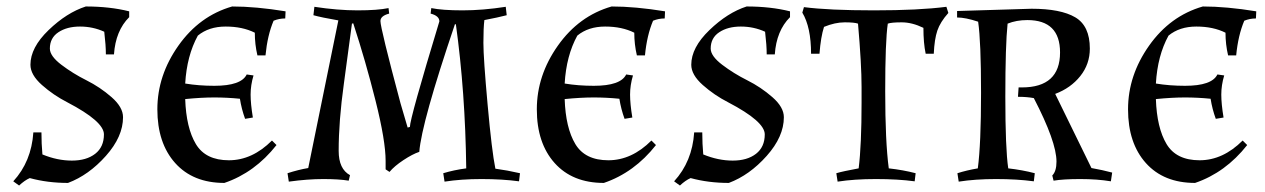

<svg xmlns="http://www.w3.org/2000/svg" viewBox="-20 -553 3907 593"><path d="M301 -138Q301 -178 188 -237Q145 -259 109.5 -290.5Q74 -322 74 -353Q74 -406 130 -460Q186 -514 245 -533Q319 -533 379 -518V-500Q337 -458 332 -385H307Q307 -413 302 -455Q267 -471 227 -471Q187 -471 160.5 -453.5Q134 -436 134 -403Q134 -380 169.5 -353Q205 -326 247 -305Q289 -284 324.5 -253Q360 -222 360 -191Q360 -131 307 -71.5Q254 -12 190 12Q127 12 72 -3Q56 4 39 20L21 7Q77 -54 83 -144H108Q108 -109 111 -76Q157 -57 202 -57Q247 -57 274 -78Q301 -99 301 -138Z M820 -119 834 -105Q767 -20 673 12Q576 12 521 -49.5Q466 -111 466 -215.5Q466 -320 531 -412Q596 -504 697 -533Q770 -533 862 -518L861 -496Q842 -496 825 -489Q806 -444 800 -382H775Q767 -416 767 -452Q729 -471 677 -471Q625 -471 591 -443Q557 -381 552 -295Q594 -288 642 -288Q725 -288 742 -323L763 -320Q754 -290 754 -261Q754 -232 761 -190L737 -186Q726 -216 721 -248Q681 -252 641.5 -252Q602 -252 552 -247Q555 -158 585 -108Q615 -58 687 -58Q759 -58 820 -119Z M1171 -56Q1171 -118 1140 -241.5Q1109 -365 1071 -481L1067 -480L1042 -294Q1026 -179 1026 -87Q1026 -31 1061 -12L1057 5Q1027 0 978.5 0Q930 0 872 8L868 -18Q902 -29 932 -34L1025 -490Q973 -499 948 -506L951 -532Q1023 -521 1084.5 -521Q1146 -521 1180 -528L1182 -511Q1155 -504 1155 -488Q1155 -466 1217 -234L1239 -159L1246 -161Q1246 -187 1337 -487Q1337 -504 1310 -511L1312 -528Q1346 -521 1408.5 -521Q1471 -521 1542 -532L1545 -506Q1518 -499 1476 -491Q1473 -467 1473 -420.5Q1473 -374 1486 -230Q1499 -86 1510 -32Q1547 -27 1586 -18L1583 7Q1531 0 1467.5 0Q1404 0 1353 8L1349 -18Q1382 -28 1420 -33Q1417 -269 1388 -478H1385Q1282 -174 1275 -84Q1254 -77 1226 -58.5Q1198 -40 1183 -22L1171 -30Z M1992 -119 2006 -105Q1939 -20 1845 12Q1748 12 1693 -49.5Q1638 -111 1638 -215.5Q1638 -320 1703 -412Q1768 -504 1869 -533Q1942 -533 2034 -518L2033 -496Q2014 -496 1997 -489Q1978 -444 1972 -382H1947Q1939 -416 1939 -452Q1901 -471 1849 -471Q1797 -471 1763 -443Q1729 -381 1724 -295Q1766 -288 1814 -288Q1897 -288 1914 -323L1935 -320Q1926 -290 1926 -261Q1926 -232 1933 -190L1909 -186Q1898 -216 1893 -248Q1853 -252 1813.5 -252Q1774 -252 1724 -247Q1727 -158 1757 -108Q1787 -58 1859 -58Q1931 -58 1992 -119Z M2342 -138Q2342 -178 2229 -237Q2186 -259 2150.5 -290.5Q2115 -322 2115 -353Q2115 -406 2171 -460Q2227 -514 2286 -533Q2360 -533 2420 -518V-500Q2378 -458 2373 -385H2348Q2348 -413 2343 -455Q2308 -471 2268 -471Q2228 -471 2201.5 -453.5Q2175 -436 2175 -403Q2175 -380 2210.5 -353Q2246 -326 2288 -305Q2330 -284 2365.5 -253Q2401 -222 2401 -191Q2401 -131 2348 -71.5Q2295 -12 2231 12Q2168 12 2113 -3Q2097 4 2080 20L2062 7Q2118 -54 2124 -144H2149Q2149 -109 2152 -76Q2198 -57 2243 -57Q2288 -57 2315 -78Q2342 -99 2342 -138Z M2832 -467Q2797 -484 2765 -484Q2733 -484 2722 -480Q2714 -426 2714 -271Q2714 -116 2725 -33Q2770 -28 2808 -18L2805 7Q2753 0 2685.5 0Q2618 0 2567 8L2563 -18Q2583 -24 2632 -33Q2641 -105 2641 -237V-284Q2641 -354 2630 -480Q2619 -484 2589 -484Q2559 -484 2525 -470Q2515 -439 2511 -387H2485Q2485 -469 2458 -514L2463 -531Q2540 -521 2679 -521Q2818 -521 2903 -532L2909 -513Q2884 -485 2875 -458.5Q2866 -432 2864 -387H2839Q2832 -420 2832 -467Z M2936 -519 3166 -526Q3256 -526 3301 -499.5Q3346 -473 3346 -403Q3346 -355 3316.5 -318Q3287 -281 3239 -263L3351 -34Q3385 -28 3415 -20L3411 7Q3369 0 3316.5 0Q3264 0 3234 5L3230 -11Q3243 -24 3243 -54Q3243 -115 3173 -250Q3152 -254 3124 -254L3126 -283H3136Q3254 -283 3254 -391Q3254 -491 3153 -491Q3119 -491 3092 -480Q3085 -414 3085 -254Q3085 -94 3094 -33Q3138 -28 3176 -18L3173 7Q3121 0 3056.5 0Q2992 0 2941 8L2937 -18Q2965 -27 3000 -33Q3010 -108 3010 -266.5Q3010 -425 3001 -486Q2962 -499 2936 -499Z M3818 -119 3832 -105Q3765 -20 3671 12Q3574 12 3519 -49.5Q3464 -111 3464 -215.5Q3464 -320 3529 -412Q3594 -504 3695 -533Q3768 -533 3860 -518L3859 -496Q3840 -496 3823 -489Q3804 -444 3798 -382H3773Q3765 -416 3765 -452Q3727 -471 3675 -471Q3623 -471 3589 -443Q3555 -381 3550 -295Q3592 -288 3640 -288Q3723 -288 3740 -323L3761 -320Q3752 -290 3752 -261Q3752 -232 3759 -190L3735 -186Q3724 -216 3719 -248Q3679 -252 3639.5 -252Q3600 -252 3550 -247Q3553 -158 3583 -108Q3613 -58 3685 -58Q3757 -58 3818 -119Z"/></svg>

Font: Almendra SC
Style: Regular
Weight: 400
Designer: Ana Sanfelippo
Foundry: Ana Sanfelippo
Version: Version 1.003